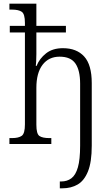

<svg xmlns="http://www.w3.org/2000/svg" viewBox="-20 -780 581 1040"><path d="M304 240V203H311Q344 203 367 185.5Q390 168 402 126Q414 84 414 9V-327Q414 -399 388.5 -436Q363 -473 303 -473Q244 -473 210.5 -429Q177 -385 177 -304V-104Q177 -55 193.5 -43.5Q210 -32 248 -32H258V0H31V-32H44Q81 -32 98 -44.5Q115 -57 115 -106V-604H33V-640H115V-656Q115 -704 98 -716Q81 -728 44 -728H31V-760H177V-640H337V-604H177V-487Q177 -468 176 -448.5Q175 -429 174 -423H178Q194 -463 229.5 -491Q265 -519 321 -519Q395 -519 436 -474Q477 -429 477 -330V9Q477 98 456.5 148.5Q436 199 400.5 219.5Q365 240 318 240Z"/></svg>

Font: Noto Serif SemiCondensed Light
Style: Regular
Weight: 300
Width: 4
Designer: Monotype Design Team
Foundry: Monotype Imaging Inc.
Version: Version 2.013